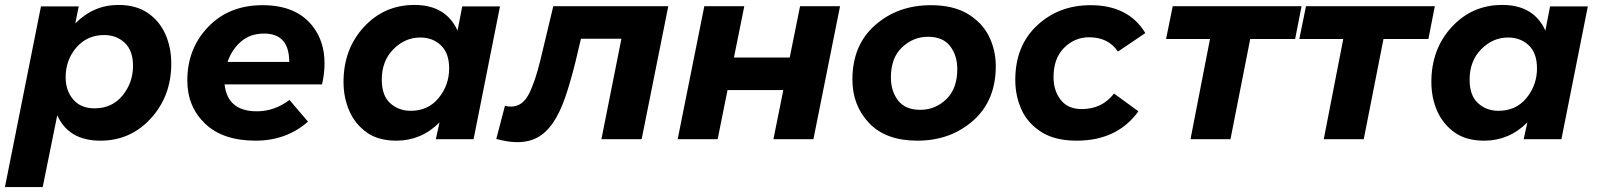

<svg xmlns="http://www.w3.org/2000/svg" viewBox="-30 -564 6486 778"><path d="M143 194H-10L136 -538H289L275 -469Q349 -544 450 -544Q520.5 -544 568 -512Q615.5 -480 639.8 -426Q664 -372 664 -306Q664 -175 581.5 -84.5Q499 6 377 6Q248 6 202 -97ZM353 -125Q424 -125 466.5 -177Q509 -229 509 -297Q509 -359 475.5 -390.5Q442 -422 392 -422Q323 -422 279.5 -371.5Q236 -321 236 -251Q236 -196.5 266.8 -160.8Q297.5 -125 353 -125Z M1006 6Q873 6 801 -63Q729 -132 729 -238Q729 -367 813.5 -455Q898 -543 1034 -543Q1173 -543 1239 -455Q1285 -394 1285 -308Q1285 -266 1275 -222H880Q892 -113 1011 -113Q1082 -113 1143 -159L1218 -71Q1130 6 1006 6ZM1142 -313Q1142 -428 1040 -428Q984.5 -428 947 -396Q909.5 -364 892 -313Z M1576 6Q1504.5 6 1458 -26Q1409.5 -60 1385.8 -113.8Q1362 -167.5 1362 -232Q1362 -365 1444.5 -454.5Q1527 -544 1649 -544Q1777 -544 1824 -440L1843 -538H1996L1889 0H1736L1751 -68Q1677 6 1576 6ZM1634 -115Q1705 -115 1747.5 -167Q1790 -219 1790 -287Q1790 -349 1756.5 -380.5Q1723 -412 1673 -412Q1611 -412 1564 -364.5Q1517 -317 1517 -241Q1517 -177 1551 -146Q1585 -115 1634 -115Z M2016 -135Q2030 -132 2040 -132Q2087 -132 2113 -183Q2139 -234 2160 -322L2212 -539H2678L2570 0H2407L2488 -407H2324L2302 -314Q2281 -229 2259.5 -167.5Q2238 -106 2210.5 -66Q2183 -26 2148 -7Q2113 12 2066 12Q2044 12 2024 8.5Q2004 5 1981 -1Z M2824 -539H2986L2944 -331H3170L3212 -539H3374L3266 0H3104L3144 -199H2918L2878 0H2716Z M3687 6Q3560 6 3492 -65Q3424 -136 3424 -242Q3424 -381 3516 -462Q3608 -543 3742 -543Q3830 -543 3888.5 -509.5Q3949.5 -473.5 3977.2 -417.2Q4005 -361 4005 -296Q4005 -156 3913 -75Q3821 6 3687 6ZM3699 -119Q3760 -119 3804.5 -162Q3849 -205 3849 -284Q3849 -339 3820 -377Q3791 -415 3730 -415Q3671 -415 3625.5 -372.5Q3580 -330 3580 -250Q3580 -195 3609 -157Q3638 -119 3699 -119Z M4333 6Q4247.5 6 4193 -27Q4135.5 -62.5 4109.8 -118.5Q4084 -174.5 4084 -240Q4084 -378 4172 -460.5Q4260 -543 4389 -543Q4543 -543 4611 -430L4500 -355Q4461 -413 4383 -413Q4325 -413 4282 -370.5Q4239 -328 4239 -251Q4239 -197 4268 -159.5Q4297 -122 4353 -122Q4436 -122 4484 -185L4583 -113Q4497 6 4333 6Z M4794 0 4873 -406H4695L4722 -539H5244L5218 -406H5036L4956 0Z M5334 0 5413 -406H5235L5262 -539H5784L5758 -406H5576L5496 0Z M5984 6Q5912.5 6 5866 -26Q5817.5 -60 5793.8 -113.8Q5770 -167.5 5770 -232Q5770 -365 5852.5 -454.5Q5935 -544 6057 -544Q6185 -544 6232 -440L6251 -538H6404L6297 0H6144L6159 -68Q6085 6 5984 6ZM6042 -115Q6113 -115 6155.5 -167Q6198 -219 6198 -287Q6198 -349 6164.5 -380.5Q6131 -412 6081 -412Q6019 -412 5972 -364.5Q5925 -317 5925 -241Q5925 -177 5959 -146Q5993 -115 6042 -115Z"/></svg>

Font: Argentum Sans SemiBold
Style: Italic
Weight: 600
Italic angle: -11°
Designer: Julieta Ulanovsky (font), Cristiano Sobral (main changes and remaster)
Foundry: Julieta Ulanovsky (font), Cristiano Sobral (main changes and remaster)
Version: Version 2.007;June 15, 2022;FontCreator 14.0.0.2814 64-bit; 